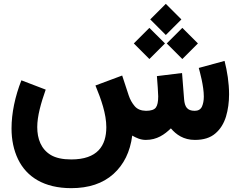

<svg xmlns="http://www.w3.org/2000/svg" viewBox="-20 -728 1251 999"><path d="M761.7 -627 842.8 -545.9 923.8 -627 842.8 -708ZM847.7 -502 928.7 -420.9 1009.8 -502 928.7 -583ZM676.3 -502 757.3 -420.9 838.4 -502 757.3 -583ZM738.8 0C796.9 0 836.4 -28.3 869.1 -60.1C897 -27.3 935.5 0 994.1 0C1039.6 0 1074.7 -11.2 1100.6 -33.7C1126.5 -55.7 1144.5 -85 1155.8 -121.1C1166.5 -157.2 1171.9 -195.8 1171.9 -237.3C1171.9 -296.4 1162.1 -357.9 1148.4 -411.1L1014.2 -374.5C1019.5 -355 1040.5 -280.8 1040.5 -225.6C1040.5 -205.1 1037.1 -187.5 1030.8 -173.3C1023.9 -158.7 1011.2 -151.4 993.2 -151.4C953.6 -151.4 941.4 -172.9 938 -210.4L927.2 -348.1L796.4 -332C799.3 -298.8 803.2 -238.8 803.2 -226.6C803.2 -199.2 799.3 -179.7 791 -168.5C782.7 -157.2 765.6 -151.4 739.7 -151.4C713.9 -151.9 694.3 -159.7 680.7 -175.8C667 -191.9 656.7 -210.4 649.4 -232.4L615.7 -335L476.6 -283.2C506.3 -211.4 533.2 -135.3 533.2 -66.4C533.2 30.8 486.8 101.6 350.6 101.6C305.7 101.6 270.5 93.8 244.6 78.6C193.4 47.9 173.8 -5.9 173.8 -66.9C173.8 -123.5 192.9 -191.4 217.8 -261.7L91.3 -310.1C58.1 -225.6 40 -139.2 40 -59.6C40 0 51.3 53.2 73.7 100.1C118.7 193.4 210.4 251 350.6 251C441.9 251 515.1 226.6 569.8 177.7C624.5 128.4 657.2 62 668 -22.5C689 -10.7 710.9 0 738.8 0Z"/></svg>

Font: Vazirmatn Black
Style: Regular
Weight: 900
Designer: Saber Rastikerdar
Foundry: Saber Rastikerdar
Version: Version 33.003